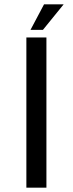

<svg xmlns="http://www.w3.org/2000/svg" viewBox="-20 -861 334 881"><path d="M120 -724H177L272 -841H182ZM101 -689V0H193V-689H101Z"/></svg>

Font: Maven Pro
Style: Medium
Weight: 500
Designer: Joe Prince
Foundry: Joe Prince
Version: Version 1.003